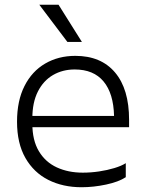

<svg xmlns="http://www.w3.org/2000/svg" viewBox="-20 -776 617 806"><path d="M115.8 -279.6V-256.9Q115.8 -186.9 143.2 -141.2Q170.6 -95.4 218.5 -73.3Q266.5 -51.2 327.4 -51.2Q361.2 -51.2 395.8 -56.3Q430.5 -61.5 460.2 -70.5Q489.9 -79.5 508 -91V-32.2Q478 -12.4 425.3 -1.2Q372.6 10 322.4 10Q244.3 10 183.2 -20.6Q122 -51.3 86.7 -112.8Q51.5 -174.3 51.5 -265Q51.5 -353.2 82.9 -415.1Q114.2 -476.9 169.7 -509.2Q225.1 -541.5 296.2 -541.5Q404 -541.5 462.9 -471.8Q521.9 -402.1 521.9 -272.8V-242H104.6V-289.4H458.8Q456.6 -383.6 414.8 -434Q373 -484.4 293.6 -484.4Q242.9 -484.4 202.5 -461Q162.2 -437.5 139 -391.7Q115.8 -345.8 115.8 -279.6ZM225.8 -756 323.8 -600Q323.8 -600 317.8 -600Q311.8 -600 302.4 -600Q293 -600 283.9 -600Q274.9 -600 268.9 -600Q262.9 -600 262.9 -600L145.1 -756Z"/></svg>

Font: Roundo Variable
Style: Regular
Weight: 200
Designer: Shiva Nallaperumal
Foundry: Indian Type Foundry
Version: Version 2.000